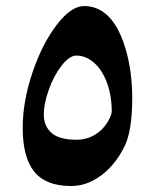

<svg xmlns="http://www.w3.org/2000/svg" viewBox="-20 -645 513 636"><path d="M55.2 -221.2Q55.2 -308.6 87.2 -403.6Q119.1 -498.5 167.2 -561.8Q215.3 -625 258.8 -625Q305.7 -625 340.6 -589.4Q375.5 -553.7 396.7 -480.5Q418 -407.2 418 -320.8Q418 -210.9 392.1 -159.2Q361.8 -98.6 314.9 -63.7Q268.1 -28.8 215.8 -28.8Q131.8 -28.8 93.5 -76.4Q55.2 -124 55.2 -221.2ZM232.9 -182.1Q256.3 -182.1 276.1 -189.7Q295.9 -197.3 311.8 -211.2Q327.6 -225.1 338.9 -245.1Q350.1 -265.1 350.1 -275.9Q350.1 -327.6 334.5 -370.4Q318.8 -413.1 291.7 -437Q264.6 -460.9 232.9 -460.9Q210 -460.9 184.1 -427.7Q158.2 -394.5 141.6 -347.7Q125 -300.8 125 -266.1Q125 -227.5 150.6 -204.8Q176.3 -182.1 232.9 -182.1Z"/></svg>

Font: Sahl Naskh
Style: Bold
Weight: 700
Designer: Pascal Zoghbi
Version: Version 1.001